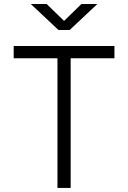

<svg xmlns="http://www.w3.org/2000/svg" viewBox="-20 -918 626 938"><path d="M260.7 0H325.2V-633.3H539.1V-693.4H46.9V-633.3H260.7ZM265.6 -771.5H320.3L455.6 -898.4H377.9L293 -815.9L208 -898.4H130.4Z"/></svg>

Font: Cascadia Code Light
Style: Regular
Weight: 300
Monospace: yes
Designer: Aaron Bell
Foundry: Saja Typeworks
Version: Version 2404.023